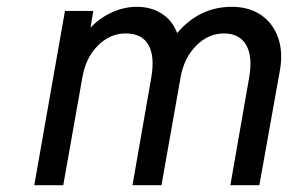

<svg xmlns="http://www.w3.org/2000/svg" viewBox="-20 -543 858 563"><path d="M80.5 0 170.5 -511H253.5L245.5 -462Q272.5 -490.5 308.2 -506.8Q344 -523 381.5 -523Q423 -523 454.2 -503Q485.5 -483 499.5 -446Q532 -484.5 572.2 -503.8Q612.5 -523 659.5 -523Q710.5 -523 745.5 -499Q780.5 -475 795.5 -432.5Q810.5 -390 800.5 -335L740.5 0H655.5L710.5 -315Q721.5 -376.5 702 -410.8Q682.5 -445 636.5 -445Q591 -445 555.2 -409Q519.5 -373 509.5 -316L453.5 0H368.5L423.5 -315Q434.5 -378 415.2 -411.5Q396 -445 348.5 -445Q303 -445 267.2 -409.5Q231.5 -374 221.5 -316L165.5 0Z"/></svg>

Font: Overpass
Style: Italic
Weight: 400
Italic angle: -10°
Designer: Delve Withrington, Dave Bailey, Thomas Jockin
Foundry: Delve Fonts LLC
Version: Version 4.000